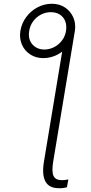

<svg xmlns="http://www.w3.org/2000/svg" viewBox="-20 -780 476 1004"><path d="M319.3 -595.7 371.6 -619.1 258.3 64Q249.5 118.2 260 140.1Q270.5 162.1 303.2 162.1Q311 162.1 320.3 161.1Q329.6 160.2 337.4 158.2L330.1 198.7Q321.8 201.7 310.3 203.1Q298.8 204.6 288.6 204.1Q237.3 204.6 217.8 169.4Q198.2 134.3 210 64ZM86.4 -617.7Q93.3 -658.7 117.2 -690.9Q141.1 -723.1 176.3 -741.7Q211.4 -760.3 251.5 -760.3Q291 -760.3 320.1 -740.7Q349.1 -721.2 363.3 -689Q377.4 -656.7 371.6 -617.7Q365.2 -578.1 341.1 -545.9Q316.9 -513.7 281.5 -494.9Q246.1 -476.1 206.1 -476.1Q167.5 -476.1 137.9 -495.4Q108.4 -514.6 94.5 -547.1Q80.6 -579.6 86.4 -617.7ZM212.9 -521Q239.7 -521.5 263.7 -533.9Q287.6 -546.4 304.2 -568.4Q320.8 -590.3 325.2 -618.7Q331.5 -662.6 309.1 -689.5Q286.6 -716.3 245.1 -716.3Q218.8 -716.3 194.6 -703.9Q170.4 -691.4 153.8 -669.2Q137.2 -647 132.8 -618.7Q125.5 -575.2 149.2 -548.1Q172.9 -521 212.9 -521Z"/></svg>

Font: Inter 28pt ExtraLight
Style: Italic
Weight: 250
Italic angle: -9.3988°
Designer: Rasmus Andersson
Foundry: rsms
Version: Version 4.001;git-66647c0bb